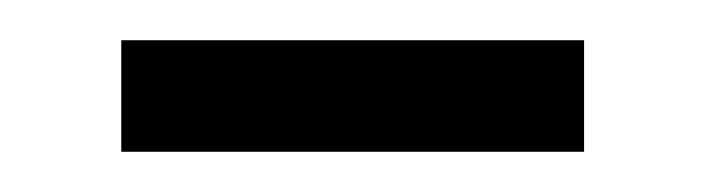

<svg xmlns="http://www.w3.org/2000/svg" viewBox="-20 -705 349 95"><path d="M40 -685.1H269V-629.9H40Z"/></svg>

Font: LT Superior Serif
Style: Regular
Weight: 400
Designer: Daniel Lyons
Foundry: LyonsType
Version: Version 2.120;FEAKit 1.0